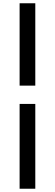

<svg xmlns="http://www.w3.org/2000/svg" viewBox="-20 -871 336 1175"><path d="M100 -347H196V-851H100ZM100 284H196V-235H100Z"/></svg>

Font: Noto Sans JP
Style: Bold
Weight: 700
Designer: Ryoko NISHIZUKA 西塚涼子 (kana, bopomofo & ideographs); Paul D. Hunt (Latin, Greek & Cyrillic); Sandoll Communications 산돌커뮤니
Foundry: Adobe
Version: Version 2.004;hotconv 1.0.118;makeotfexe 2.5.65603